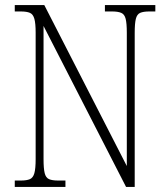

<svg xmlns="http://www.w3.org/2000/svg" viewBox="-20 -734 660 754"><path d="M38 0V-25H61Q85 -25 97.5 -30.5Q110 -36 115 -54Q120 -72 120 -109V-606Q120 -642 115 -660Q110 -678 97.5 -683.5Q85 -689 61 -689H38V-714H154L478 -82V-606Q478 -642 473.5 -660Q469 -678 456 -683.5Q443 -689 420 -689H392V-714H590V-689H567Q543 -689 530.5 -683.5Q518 -678 513.5 -660Q509 -642 509 -605V0H475L151 -632V-109Q151 -72 155.5 -54Q160 -36 172.5 -30.5Q185 -25 209 -25H237V0Z"/></svg>

Font: Noto Serif Condensed ExtraLight
Style: Regular
Weight: 200
Width: 3
Designer: Monotype Design Team
Foundry: Monotype Imaging Inc.
Version: Version 2.013; ttfautohint (v1.8.4.7-5d5b)